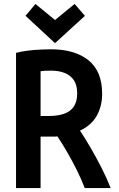

<svg xmlns="http://www.w3.org/2000/svg" viewBox="-20 -950 600 970"><path d="M61 0V-683Q87 -690 119.5 -694Q152 -698 183.5 -699.5Q215 -701 237 -701Q358 -701 427 -645.5Q496 -590 496 -476Q496 -414 469 -365.5Q442 -317 384 -290Q409 -253 437.5 -204Q466 -155 493 -102Q520 -49 539 0H408Q390 -47 367.5 -92Q345 -137 320.5 -179.5Q296 -222 270 -261Q265 -260 259 -260Q253 -260 248 -260H185V0ZM185 -364H224Q274 -364 306 -376Q338 -388 354 -413.5Q370 -439 370 -478Q370 -520 353 -545Q336 -570 306.5 -581.5Q277 -593 240 -593Q227 -593 211.5 -592.5Q196 -592 185 -590ZM258 -732 109 -870 159 -930 258 -849 357 -930 409 -870Z"/></svg>

Font: Ubuntu Sans Mono SemiBold
Style: Regular
Weight: 600
Monospace: yes
Designer: Dalton Maag Ltd
Foundry: Dalton Maag Ltd
Version: Version 1.006